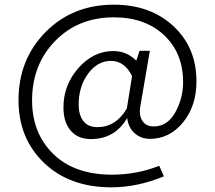

<svg xmlns="http://www.w3.org/2000/svg" viewBox="-20 -623 918 820"><path d="M620 -406 580 -173Q572 -131 588 -107Q604 -83 636 -83Q695 -83 728.5 -143Q762 -203 762 -272Q762 -397 680.5 -473Q599 -549 467 -549Q314 -549 215.5 -448Q117 -347 117 -194Q117 -54 207.5 34.5Q298 123 458 123Q565 123 660 85L680 130Q567 177 455 177Q277 177 168 72.5Q59 -32 59 -195Q59 -369 174.5 -486Q290 -603 466 -603Q622 -603 720.5 -511.5Q819 -420 819 -276Q819 -170 761.5 -100Q704 -30 620 -30Q583 -30 556 -53Q529 -76 523 -119Q471 -29 368 -29Q313 -29 282 -65Q251 -101 251 -164Q251 -260 315 -332.5Q379 -405 464 -405Q521 -405 562 -364L576 -406ZM396 -80Q475 -80 522 -160L525 -180L544 -298Q512 -363 454 -363Q396 -363 356 -308Q316 -253 316 -177Q316 -132 336 -106Q356 -80 396 -80Z"/></svg>

Font: EauTest
Style: Italic
Weight: 400
Italic angle: -12°
Designer: Christian Thalmann (Catharsis Fonts)
Version: Version 0.001;PS 000.001;hotconv 1.0.88;makeotf.lib2.5.64775